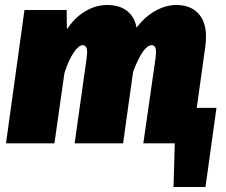

<svg xmlns="http://www.w3.org/2000/svg" viewBox="-20 -574 905 769"><path d="M847 -142 803 175H675L680 0H554L603 -341L605 -365Q605 -393 588 -393Q553 -393 513 -286L473 0H279L327 -341Q329 -359 329 -364Q329 -393 311 -393Q295 -393 275 -363.5Q255 -334 238 -281L198 0H4L78 -534H247L248 -456Q277 -502 320 -528Q363 -554 410 -554Q458 -554 488.5 -530.5Q519 -507 527 -463Q558 -505 600.5 -529.5Q643 -554 686 -554Q742 -554 773.5 -521Q805 -488 805 -428Q805 -405 803 -393L768 -142Z"/></svg>

Font: Fira Sans Black
Style: Italic
Weight: 900
Italic angle: -8°
Designer: Carrois Corporate & Edenspiekermann AG
Foundry: Carrois Corporate GbR & Edenspiekermann AG
Version: Version 4.203